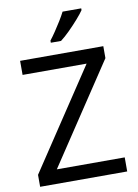

<svg xmlns="http://www.w3.org/2000/svg" viewBox="-101 -1010 774 1075"><g transform="rotate(-10 286.0 -472.0)"><path d="M533 0H38V-68L414 -634H50V-714H523V-646L147 -80H533ZM438 -934Q426 -916 401 -887.5Q376 -859 347.5 -830.5Q319 -802 295 -784H237V-796Q252 -815 269.5 -841Q287 -867 304 -894.5Q321 -922 332 -944H438Z"/></g></svg>

Font: Noto Sans Saurashtra
Style: Regular
Weight: 400
Designer: Monotype Design Team
Foundry: Monotype Imaging Inc.
Version: Version 2.001; ttfautohint (v1.8.4.7-5d5b)